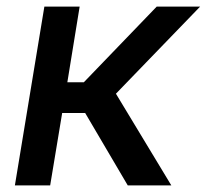

<svg xmlns="http://www.w3.org/2000/svg" viewBox="-20 -559 623 579"><path d="M24.9 0 113.8 -539.1H220.2L183.1 -311H232.9L452.6 -539.1H583.5L329.6 -276.4L496.6 0H365.2L236.8 -218.3H167.5L131.3 0Z"/></svg>

Font: Inter 18pt Medium
Style: Italic
Weight: 500
Italic angle: -9.3988°
Designer: Rasmus Andersson
Foundry: rsms
Version: Version 4.001;git-66647c0bb